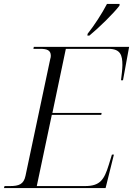

<svg xmlns="http://www.w3.org/2000/svg" viewBox="-34 -951 673 971"><path d="M409 -780 408 -771H418C469 -813 540 -883 570 -922L571 -931H507C481 -881 443 -823 409 -780ZM-14 0H500L542 -169H532L516 -117C493 -43 473 -10 396 -10H152L228 -370H478L480 -380H231L299 -704H515C576 -704 585 -671 585 -622C585 -602 581 -569 578 -545H588L619 -714H137L135 -704H169C202 -704 223 -698 223 -669C223 -664 222 -658 220 -652L95 -62C86 -19 62 -10 16 -10H-11Z"/></svg>

Font: Noto Serif Display Light
Style: Italic
Weight: 300
Italic angle: -12°
Designer: Monotype Design Team
Foundry: Monotype Imaging Inc.
Version: Version 2.009